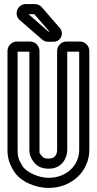

<svg xmlns="http://www.w3.org/2000/svg" viewBox="-20 -897 478 948"><path d="M371 -157C371 -80 308 -19 220 -19C169 -19 109 -48 91 -77C70 -111 67 -127 67 -157V-642H125V-157C125 -133 132 -114 152 -91C168 -72 193 -64 221 -64C285 -64 312 -116 312 -157V-642H371ZM374 -692H309C283 -692 262 -671 262 -645V-157C262 -134 251 -114 221 -114C201 -114 194 -118 190 -123C172 -144 175 -139 175 -157V-645C175 -671 154 -692 128 -692H64C38 -692 17 -671 17 -645V-157C17 -121 24 -91 49 -51C81 0 155 31 220 31C332 31 421 -50 421 -157V-645C421 -671 400 -692 374 -692ZM220 -741H219L121 -827H149C150 -827 150 -826 150 -826L224 -741ZM218 -691H245C281 -691 298 -733 275 -759L186 -862C178 -871 165 -877 151 -877H108C65 -877 47 -825 77 -798L189 -701C198 -694 205 -691 218 -691Z"/></svg>

Font: DIN Rundschrift
Style: MittelKont
Weight: 400
Version: Version 1.027